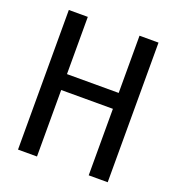

<svg xmlns="http://www.w3.org/2000/svg" viewBox="-132 -836 866 942"><g transform="rotate(20 301.0 -364.5)"><path d="M166 0V-347.2H436V0H535.2V-729H436V-430.2H166V-729H66.9V0Z"/></g></svg>

Font: Hack Dev
Style: Regular
Weight: 400
Designer: Christopher Simpkins
Foundry: Christopher Simpkins
Version: Version 2.0315